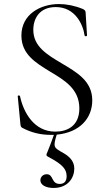

<svg xmlns="http://www.w3.org/2000/svg" viewBox="-20 -656 531 951"><path d="M145 -508C145 -566 177 -621 256 -621C354 -621 392 -532 399 -480C400 -475 411 -475 411 -481L404 -595C404 -602 399 -608 389 -612C350 -628 309 -636 272 -636C180 -636 86 -585 86 -480C86 -387 157 -345 227 -302C299 -259 373 -216 373 -119C373 -32 313 -4 254 -4C148 -4 96 -100 79 -180C78 -184 66 -185 68 -178L81 -42C82 -32 83 -27 90 -23C137 2 183 12 231 12H247C232 54 230 59 216 94C207 114 207 115 225 124C290 159 310 182 310 217C310 243 297 255 276 255C232 255 247 207 211 207C195 207 180 219 180 237C180 261 209 275 245 275C319 275 348 222 348 179C348 141 322 118 294 102C247 75 241 75 261 11C376 0 437 -71 437 -159C437 -255 360 -298 286 -342C214 -385 145 -425 145 -508Z"/></svg>

Font: Cormorant Garamond
Style: Regular
Weight: 400
Designer: Christian Thalmann (Catharsis Fonts)
Foundry: Catharsis Fonts
Version: Version 4.002;Glyphs 3.4 (3410)